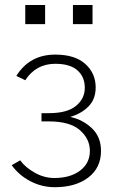

<svg xmlns="http://www.w3.org/2000/svg" viewBox="-20 -738 479 775"><path d="M82 -640.6V-717.8H162.1V-640.6ZM274.4 -640.6V-717.8H353.5V-640.6ZM27.3 -71.3 61.5 -90.8Q82 -62.5 120.1 -41Q158.2 -19.5 199.2 -19.5Q263.7 -19.5 303.2 -49.3Q342.8 -79.1 342.8 -128.9Q342.8 -177.7 302.2 -212.9Q261.7 -248 176.8 -248H147.5V-281.2H176.8Q251 -281.2 286.6 -310.5Q322.3 -339.8 322.3 -383.8Q322.3 -427.7 292.5 -454.1Q262.7 -480.5 203.1 -480.5Q125 -480.5 82 -414.1L45.9 -431.6Q99.6 -517.6 203.1 -517.6Q282.2 -517.6 324.2 -480Q366.2 -442.4 366.2 -384.8Q366.2 -337.9 337.4 -308.6Q308.6 -279.3 264.6 -266.6L265.6 -265.6Q316.4 -253.9 352.1 -219.2Q387.7 -184.6 387.7 -128.9Q387.7 -60.5 336.4 -21.5Q285.2 17.6 201.2 17.6Q148.4 17.6 102.1 -6.8Q55.7 -31.2 27.3 -71.3Z"/></svg>

Font: Gothic A1 ExtraLight
Style: Regular
Weight: 275
Designer: HanYang I&C Co.,Ltd.
Foundry: HanYang I&C Co.,Ltd.
Version: Version 2.50